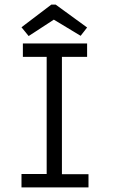

<svg xmlns="http://www.w3.org/2000/svg" viewBox="-20 -811 490 831"><path d="M73 0V-58H182V-565H79V-623H357V-565H248V-57H363V0ZM104 -655 73 -693 202 -791H221L357 -692L329 -656L213 -726Z"/></svg>

Font: Inconsolata SemiCondensed
Style: Regular
Weight: 400
Width: 4
Monospace: yes
Designer: Raph Levien, Cyreal, Brenton Simpson
Foundry: Raph Levien, Cyreal, Google
Version: Version 3.001; ttfautohint (v1.8.2.53-6de2)